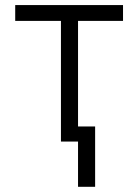

<svg xmlns="http://www.w3.org/2000/svg" viewBox="-20 -550 537 746"><path d="M39.1 -530.3H458V-468.8H283.2V-58.6H349.6V175.8H283.2V0H216.8V-468.8H39.1Z"/></svg>

Font: Pretendard Std Light
Style: Regular
Weight: 300
Designer: Base glyphs from Inter by Rasmus Andersson; Hangeul glyphs from Noto Sans CJK(Source Han Sans) by Jang Soo-young and Kan
Foundry: Kil Hyung-jin
Version: Version 1.309